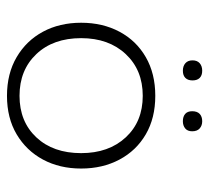

<svg xmlns="http://www.w3.org/2000/svg" viewBox="-44 -530 585 536"><g transform="rotate(90 248.0 -262.5)"><path d="M248 10Q186 10 140 -17Q94 -44 69 -90.5Q44 -137 44 -197Q44 -257 69 -304Q94 -351 140 -377.5Q186 -404 248 -404Q310 -404 355.5 -377.5Q401 -351 426 -304Q451 -257 451 -197Q451 -137 426 -90.5Q401 -44 355.5 -17Q310 10 248 10ZM248 -25Q320 -25 364 -72Q408 -119 408 -197Q408 -274 364 -321.5Q320 -369 248 -369Q176 -369 131.5 -321.5Q87 -274 87 -197Q87 -119 131.5 -72Q176 -25 248 -25ZM178 -481Q165 -481 157 -488Q149 -495 149 -508Q149 -521 157 -528Q165 -535 178 -535Q191 -535 198 -528Q205 -521 205 -508Q205 -495 198 -488Q191 -481 178 -481ZM319 -481Q306 -481 298.5 -487.5Q291 -494 291 -507Q291 -521 298.5 -528Q306 -535 319 -535Q331 -535 339 -528Q347 -521 347 -507Q347 -494 339 -487.5Q331 -481 319 -481Z"/></g></svg>

Font: Rokkitt ExtraLight
Style: Regular
Weight: 250
Version: Version 3.103